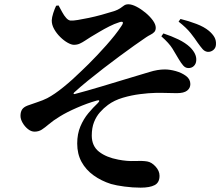

<svg xmlns="http://www.w3.org/2000/svg" viewBox="-20 -809 1040 893"><path d="M946.2 -567.8Q932.3 -569.3 922.4 -580.5Q912.5 -591.8 899.2 -610.5Q887 -629.1 867 -654.6Q846.9 -680.1 810.6 -708.4L819.5 -720.8Q857.9 -711.4 893.7 -697.7Q929.4 -684.1 951.5 -665.7Q968.6 -651.3 977.3 -636Q985.9 -620.6 984.4 -601.5Q983.7 -586.1 972.4 -576.6Q961 -567.1 946.2 -567.8ZM854.8 -492.5Q841.6 -493.2 831.8 -504.6Q821.9 -516 811.5 -533.6Q797.6 -557.7 782.1 -582.9Q766.5 -608.2 730.4 -640.1L740 -653.5Q777.3 -641.4 809.9 -625.6Q842.4 -609.8 863.8 -589.6Q895 -558.6 892.8 -528.4Q892.1 -512.3 881.6 -502Q871.1 -491.8 854.8 -492.5ZM634 63.8Q597 63.8 558.9 58.7Q520.8 53.7 496.4 46.7Q451.1 32.3 415.3 6.6Q379.6 -19 359.3 -56Q339.1 -93 339.1 -141.4Q339.1 -186.1 353.9 -221Q368.7 -255.9 390.9 -282.5Q413.1 -309 434.5 -329Q442.9 -337.2 441.4 -340.8Q439.9 -344.4 428.7 -340.9Q385.8 -328.8 337.6 -307.8Q289.4 -286.8 258.1 -267.2Q227.1 -248.3 208.1 -231.9Q189 -215.6 174.3 -206.1Q159.6 -196.7 140.7 -196.7Q125 -196.7 110 -208.6Q95.1 -220.5 85.2 -237.6Q75.3 -254.7 75.3 -270.2Q75.3 -288.3 82.7 -299.7Q90 -311 108.3 -318Q125.8 -324.7 152.8 -333.5Q179.8 -342.3 199.6 -352.3Q234 -370.4 275.6 -404.3Q317.3 -438.1 359.4 -479.5Q373.6 -492.7 392.7 -511.8Q411.7 -530.8 432.7 -552.9Q453.7 -575.1 474.5 -598.6Q495.3 -622.1 513.5 -644.9Q531.7 -667.8 544.5 -687.6Q554.6 -702.2 550.6 -706.2Q546.7 -710.3 530.4 -703.9Q512.9 -698.6 488.8 -686.5Q464.7 -674.4 441.8 -660.7Q418.8 -647.1 401.8 -636.9Q387.3 -627.9 375.3 -619.8Q363.3 -611.8 351.2 -606.2Q339.1 -600.6 323.7 -600.6Q312.1 -600.6 294.6 -610.3Q277.1 -620.1 260 -637Q242.9 -653.8 231.7 -673.9Q220.5 -693.9 220.7 -714.2Q221.2 -728.1 227.7 -748.3Q234.3 -768.6 241.1 -782.3L252.5 -783.6Q260.3 -769.1 269.2 -752.7Q278 -736.4 288.1 -725.2Q298.2 -714 308.7 -713.3Q320.5 -712.6 342.4 -716.2Q364.3 -719.7 392.8 -725.7Q421.3 -731.6 451.9 -740Q482.4 -748.4 510.5 -757.2Q529.4 -763.7 539.4 -770.8Q549.5 -778 557.3 -783.6Q565.1 -789.1 577.2 -789.1Q592.9 -789.1 614.4 -778.2Q635.9 -767.2 656.7 -749.9Q677.4 -732.7 690.9 -714.1Q704.4 -695.4 704.4 -679.9Q704.4 -667.2 697.4 -659.9Q690.4 -652.6 679.8 -647.4Q669.3 -642.1 659.7 -635.6Q636.1 -619.9 604.4 -597.2Q572.8 -574.5 536.1 -547.6Q499.4 -520.6 461.8 -491.5Q424.1 -462.3 388.8 -433.7Q353.6 -405.1 324.8 -378.7Q321.1 -375 322.4 -372.9Q323.8 -370.7 327.8 -371.7Q352.3 -377.9 385.5 -387.5Q418.6 -397.1 454.7 -407.7Q490.7 -418.3 524.5 -428.8Q558.3 -439.3 583.3 -446.5Q637.3 -462.1 675.2 -474.1Q713.1 -486 746.6 -486Q770.2 -486 797.7 -478.3Q825.2 -470.6 845.3 -455.7Q865.3 -440.8 865.3 -417.9Q865.3 -399.1 850.2 -387.4Q835.1 -375.7 801.8 -375.7Q783.1 -375.7 757 -376.6Q730.9 -377.5 701.5 -376.9Q672.8 -376.4 632.2 -371.3Q591.6 -366.3 551.6 -354.5Q511.5 -342.7 482.3 -321.1Q462.4 -306.5 445.1 -287Q427.8 -267.5 417.3 -240.9Q406.8 -214.3 406.8 -178.1Q407.1 -129.4 440.8 -103.2Q474.5 -76.9 530.4 -66.5Q571.1 -58.6 606.6 -60.2Q642.1 -61.8 664.7 -58.1Q685.2 -54.6 703.6 -34.4Q722 -14.2 722 8.5Q722 40.1 699.4 51.9Q676.9 63.8 634 63.8Z"/></svg>

Font: Noto Serif SC ExtraLight
Style: Regular
Weight: 200
Designer: Ryoko NISHIZUKA 西塚涼子 (kana & ideographs); Frank Grießhammer (Latin, Greek & Cyrillic); Wenlong ZHANG 张文龙 (bopomofo); San
Foundry: Adobe
Version: Version 2.002-H1;hotconv 1.1.0;makeotfexe 2.6.0